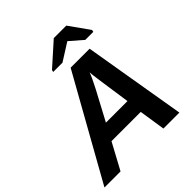

<svg xmlns="http://www.w3.org/2000/svg" viewBox="-257 -1056 1216 1216"><g transform="rotate(-45 350.5 -448.0)"><path d="M507 0 480 -176H218L123 0H-21L364 -688H534L650 0ZM428 -582Q418 -552 380 -479L276 -284H469L437 -505Q428 -571 428 -582ZM629 -761 626 -747H554L469 -821H467L350 -747H267L270 -761L421 -896H533Z"/></g></svg>

Font: Libra Sans Modern
Style: Bold Italic
Weight: 700
Italic angle: -12°
Foundry: Stefan Peev, Context Ltd
Version: Version 1.000